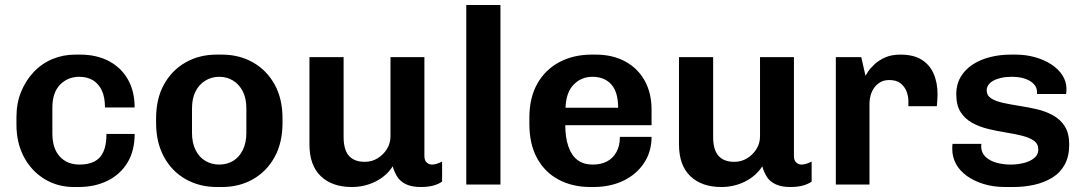

<svg xmlns="http://www.w3.org/2000/svg" viewBox="-20 -740 4350 770"><path d="M276 10Q211 10 158.5 -22Q106 -54 76 -110.5Q46 -167 46 -240V-271Q46 -326 64.5 -371.5Q83 -417 115 -451Q147 -485 190 -503Q233 -521 282 -521H301Q368 -521 417.5 -494.5Q467 -468 493.5 -420.5Q520 -373 520 -309H401Q401 -350 388.5 -377Q376 -404 353 -418Q330 -432 298 -432Q252 -432 221 -400.5Q190 -369 190 -308V-205Q190 -145 219.5 -112.5Q249 -80 299 -80Q334 -80 358 -92Q382 -104 394.5 -131Q407 -158 407 -203H520Q520 -135 491 -87.5Q462 -40 411 -15Q360 10 295 10Z M850 10Q780 10 724.5 -21.5Q669 -53 637.5 -111Q606 -169 606 -247V-265Q606 -344 637.5 -401Q669 -458 724 -489.5Q779 -521 849 -521H869Q940 -521 995 -489.5Q1050 -458 1081.5 -401Q1113 -344 1113 -265V-247Q1113 -168 1081.5 -110.5Q1050 -53 995 -21.5Q940 10 870 10ZM859 -80Q890 -80 914.5 -94.5Q939 -109 953.5 -138Q968 -167 968 -207V-305Q968 -346 953.5 -374Q939 -402 914.5 -417Q890 -432 859 -432Q829 -432 804 -417Q779 -402 764.5 -374Q750 -346 750 -305V-207Q750 -167 764.5 -138Q779 -109 804 -94.5Q829 -80 859 -80Z M1391 10Q1312 10 1266.5 -33.5Q1221 -77 1221 -161V-511H1358V-191Q1358 -139 1379.5 -115Q1401 -91 1443 -91Q1471 -91 1494 -105Q1517 -119 1531.5 -142Q1546 -165 1546 -193V-511H1682V-115Q1682 -96 1691.5 -88Q1701 -80 1712 -80Q1722 -80 1732.5 -83.5Q1743 -87 1753 -92V-12Q1740 -2 1718.5 4Q1697 10 1667 10Q1632 10 1608.5 -1Q1585 -12 1573 -31.5Q1561 -51 1555 -73Q1530 -34 1486 -12Q1442 10 1391 10Z M1850 0V-720H1987V0Z M2348 10Q2276 10 2220.5 -19.5Q2165 -49 2134 -105.5Q2103 -162 2103 -243V-268Q2103 -349 2135.5 -405.5Q2168 -462 2224.5 -491.5Q2281 -521 2353 -521H2369Q2437 -521 2487.5 -493.5Q2538 -466 2565.5 -416.5Q2593 -367 2593 -301V-238H2247Q2247 -190 2259 -154Q2271 -118 2295 -99Q2319 -80 2358 -80Q2390 -80 2414 -92.5Q2438 -105 2452 -130Q2466 -155 2466 -191H2593Q2593 -132 2563 -86.5Q2533 -41 2480.5 -15.5Q2428 10 2359 10ZM2248 -308H2459Q2459 -371 2431.5 -401.5Q2404 -432 2356 -432Q2311 -432 2280.5 -400.5Q2250 -369 2248 -308Z M2873 10Q2794 10 2748.5 -33.5Q2703 -77 2703 -161V-511H2840V-191Q2840 -139 2861.5 -115Q2883 -91 2925 -91Q2953 -91 2976 -105Q2999 -119 3013.5 -142Q3028 -165 3028 -193V-511H3164V-115Q3164 -96 3173.5 -88Q3183 -80 3194 -80Q3204 -80 3214.5 -83.5Q3225 -87 3235 -92V-12Q3222 -2 3200.5 4Q3179 10 3149 10Q3114 10 3090.5 -1Q3067 -12 3055 -31.5Q3043 -51 3037 -73Q3012 -34 2968 -12Q2924 10 2873 10Z M3332 0V-511H3434L3451 -436Q3453 -440 3461.5 -453Q3470 -466 3487 -482Q3504 -498 3529.5 -509.5Q3555 -521 3591 -521Q3643 -521 3675.5 -501Q3708 -481 3724 -445Q3740 -409 3740 -361Q3740 -350 3739 -337Q3738 -324 3737 -314H3623V-335Q3623 -354 3615.5 -373.5Q3608 -393 3591.5 -406Q3575 -419 3546 -419Q3525 -419 3510 -410Q3495 -401 3485.5 -387.5Q3476 -374 3471.5 -357.5Q3467 -341 3467 -327V0Z M4012 10Q3964 10 3925 -2Q3886 -14 3857.5 -34.5Q3829 -55 3814 -82.5Q3799 -110 3799 -142Q3799 -148 3799 -152Q3799 -156 3800 -163H3916Q3915 -160 3915 -157.5Q3915 -155 3915 -153Q3915 -128 3932 -111.5Q3949 -95 3976 -87.5Q4003 -80 4034 -80Q4059 -80 4084.5 -86Q4110 -92 4127 -105.5Q4144 -119 4144 -140Q4144 -163 4126.5 -175.5Q4109 -188 4079.5 -195.5Q4050 -203 4015 -208.5Q3980 -214 3944.5 -222.5Q3909 -231 3879.5 -247Q3850 -263 3832.5 -290.5Q3815 -318 3815 -363Q3815 -401 3832.5 -431Q3850 -461 3880.5 -481Q3911 -501 3950.5 -511Q3990 -521 4033 -521H4053Q4093 -521 4129.5 -511Q4166 -501 4195 -482.5Q4224 -464 4240.5 -438.5Q4257 -413 4257 -383Q4257 -378 4256.5 -371.5Q4256 -365 4255 -363H4139V-371Q4139 -382 4133.5 -392.5Q4128 -403 4115.5 -412Q4103 -421 4083.5 -426.5Q4064 -432 4037 -432Q4013 -432 3994 -427.5Q3975 -423 3962 -415.5Q3949 -408 3943 -398Q3937 -388 3937 -378Q3937 -357 3955 -345.5Q3973 -334 4002.5 -327.5Q4032 -321 4067.5 -315.5Q4103 -310 4138 -302Q4173 -294 4203 -277.5Q4233 -261 4250.5 -233Q4268 -205 4268 -160Q4268 -113 4250 -80Q4232 -47 4200 -27.5Q4168 -8 4128 1Q4088 10 4044 10Z"/></svg>

Font: Chivo Medium SemiBold
Style: Regular
Weight: 600
Version: Version 2.002